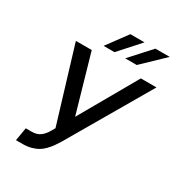

<svg xmlns="http://www.w3.org/2000/svg" viewBox="-218 -1075 1127 1221"><g transform="rotate(30 346.0 -464.5)"><path d="M85.9 9.9 102.3 -86.6H145.6Q183.6 -86.6 208.1 -104.9Q232.6 -123.2 250.7 -155.5L265.6 -181.5L100.1 -727.3H216.6L337.4 -306.8L577.4 -727.3H692.1L341.6 -126.1Q326 -100.9 313.7 -83.8Q301.5 -66.8 282.7 -47.4Q263.8 -28.1 244.1 -16.7Q224.4 -5.3 196.4 2.3Q168.3 9.9 135.3 9.9ZM427.2 -788 562.9 -937.5H668L512.1 -788ZM268.8 -788 378.9 -937.5H483L348.7 -788Z"/></g></svg>

Font: Karasuma Gothic
Style: Medium Italic
Weight: 500
Italic angle: 9.39998°
Designer: Rasmus Andersson / Ryoko Nishizuka
Foundry: Genbu
Version: Version 1.00